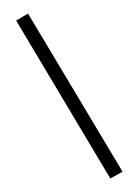

<svg xmlns="http://www.w3.org/2000/svg" viewBox="-49 -613 524 725"><g transform="rotate(-5 213.0 -250.5)"><path d="M84.5 -574.2 388.2 51.8 339.8 73.2 37.6 -551.8Z"/></g></svg>

Font: Amiri Typewriter
Style: Regular
Weight: 400
Monospace: yes
Designer: Khaled Hosny
Version: Version 1.1